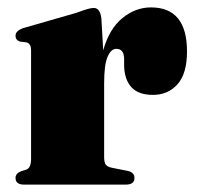

<svg xmlns="http://www.w3.org/2000/svg" viewBox="-20 -499 534 519"><path d="M254 -449.5 259 -363Q275.5 -421.5 311 -450.2Q346.5 -479 388 -479Q485.5 -479 485.5 -360Q485.5 -300 459.8 -271.2Q434 -242.5 393.5 -242.5Q354.5 -242.5 335.5 -263Q316.5 -283.5 315.5 -321V-341.5Q314.5 -367 294.5 -367Q280 -367 270.8 -345.5Q261.5 -324 261.5 -273.5V-73.5Q261.5 -60.5 265.8 -54.2Q270 -48 282.5 -45.5L325.5 -37Q343.5 -33 343.5 -18Q343.5 0 320 0H45Q22 0 22 -18Q22 -30 36.5 -36L51 -40.5Q64 -45 64 -69.5V-362.5Q64 -382 51 -384.5L35 -386.5Q22 -390 22 -402.5Q22 -415 41 -422.5L187 -464.5Q208.5 -472.5 218 -475Q227.5 -477.5 233.5 -477.5Q250.5 -477.5 254 -449.5Z"/></svg>

Font: Fraunces 72pt S000 Black
Style: Regular
Weight: 900
Version: Version 1.000; ttfautohint (v1.8.3)